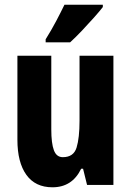

<svg xmlns="http://www.w3.org/2000/svg" viewBox="-20 -786 558 816"><path d="M462 -549V0H350L333 -69H325Q287 10 203 10Q130 10 92 -43Q54 -96 54 -192V-549H198V-236Q198 -177 209 -147.5Q220 -118 247 -118Q293 -118 305.5 -159Q318 -200 318 -273V-549ZM417 -756Q404 -739 380 -712Q356 -685 329 -656.5Q302 -628 278 -606H174V-619Q199 -659 218.5 -696Q238 -733 254 -766H417Z"/></svg>

Font: Noto Sans Tamil ExtraCondensed ExtraBold
Style: Regular
Weight: 800
Width: 2
Designer: Jelle Bosma - Monotype Design Team
Foundry: Monotype Imaging Inc.
Version: Version 2.004; ttfautohint (v1.8.4.7-5d5b)